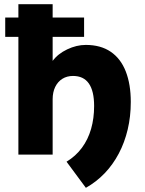

<svg xmlns="http://www.w3.org/2000/svg" viewBox="-20 -740 692 919"><path d="M391 159 298.5 34Q343 7 372.2 -32.8Q401.5 -72.5 416 -123Q430.5 -173.5 430.5 -232.5Q430.5 -304.5 405.2 -340.5Q380 -376.5 329.5 -376.5Q300.5 -376.5 278.5 -362.8Q256.5 -349 244.2 -323.8Q232 -298.5 232 -265V0H68V-720H232V-448.5Q257 -482.5 301.8 -503.8Q346.5 -525 390.5 -525Q462 -525 510 -492.2Q558 -459.5 582 -398Q606 -336.5 606 -252Q606 -182.5 591.2 -120.2Q576.5 -58 548.5 -5Q520.5 48 481 89.2Q441.5 130.5 391 159ZM5 -563.5V-656H382.5V-563.5Z"/></svg>

Font: Geologica Roman
Style: Bold
Weight: 700
Designer: Sindre Bremnes, Frode Helland
Foundry: Monokrom Skriftforlag AS
Version: Version 1.010;gftools[0.9.28]